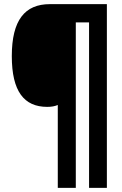

<svg xmlns="http://www.w3.org/2000/svg" viewBox="-20 -846 590 927"><path d="M496 61V-826H221C100 -826 37 -749 37 -575C37 -405 96 -330 208 -330C229 -330 244 -333 259 -339V61H346V-738H410V61Z"/></svg>

Font: Noto Sans Malayalam UI Condensed Black
Style: Regular
Weight: 900
Width: 3
Designer: Jelle Bosma - Monotype Design Team
Foundry: Monotype Imaging Inc.
Version: Version 2.104